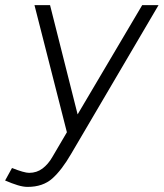

<svg xmlns="http://www.w3.org/2000/svg" viewBox="-83 -520 641 752"><path d="M25 212Q8 212 -13.5 205.5Q-35 199 -63 187L-36 138Q12 157 31 157Q61 157 83.5 140Q106 123 122 95L179 -2L52 -500H113L221 -72L474 -500H538L196 82Q159 146 122 179Q85 212 25 212Z"/></svg>

Font: Figtree Light
Style: Italic
Weight: 300
Italic angle: -9.5°
Foundry: Erik Kennedy
Version: Version 2.001; ttfautohint (v1.8.4.7-5d5b);gftools[0.9.27]